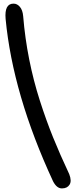

<svg xmlns="http://www.w3.org/2000/svg" viewBox="-20 -903 413 1068"><path d="M324.2 145Q295.4 145 274.9 105Q51.3 -377.4 11.2 -797.9Q3.9 -882.8 55.2 -882.8Q75.7 -882.8 90.8 -864.7Q106 -846.7 108.9 -813Q119.1 -689.5 142.6 -572Q166 -454.6 201.4 -344.2Q236.8 -233.9 275.1 -139.2Q313.5 -44.4 365.2 65.9Q379.9 103.5 366.9 124.3Q354 145 324.2 145Z"/></svg>

Font: Shantell Sans Irregular Bouncy
Style: Regular
Weight: 400
Designer: Stephen Nixon, Anya Danilova, Shantell Martin
Foundry: Arrow Type
Version: Version 1.006;[9816181b4]